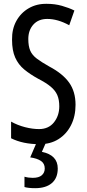

<svg xmlns="http://www.w3.org/2000/svg" viewBox="-20 -744 453 1004"><path d="M375 -196Q375 -136 351.5 -89.5Q328 -43 286 -16.5Q244 10 187 10Q100 10 38 -21V-108Q72 -89 111 -79Q150 -69 184 -69Q234 -69 262 -104Q290 -139 290 -188Q290 -223 279.5 -247Q269 -271 245 -291Q221 -311 180 -332Q138 -355 107 -380.5Q76 -406 59.5 -443Q43 -480 43 -536Q42 -592 65.5 -634.5Q89 -677 130.5 -701Q172 -725 225 -724Q267 -724 304 -713.5Q341 -703 369 -689L342 -612Q282 -645 227 -645Q181 -645 154.5 -615.5Q128 -586 128 -540Q128 -503 138 -479.5Q148 -456 172.5 -437.5Q197 -419 238 -396Q308 -359 341.5 -312Q375 -265 375 -196ZM282 137Q282 187 251 213.5Q220 240 164 240Q128 240 108 234V180Q128 186 151 186Q183 186 198.5 172.5Q214 159 214 137Q214 111 194 97.5Q174 84 138 79L172 0H221L199 50Q282 67 282 137Z"/></svg>

Font: Noto Sans Kannada ExtraCondensed
Style: Regular
Weight: 400
Width: 2
Designer: Jelle Bosma - Monotype Design Team
Foundry: Monotype Imaging Inc.
Version: Version 2.005; ttfautohint (v1.8.4.7-5d5b)